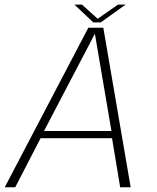

<svg xmlns="http://www.w3.org/2000/svg" viewBox="-40 -794 664 814"><path d="M-20 0H24.5L132 -208H435L469.5 0H514L398 -676.5H334.5ZM146.5 -238.5 361.5 -649.5H362.5L432.5 -238.5ZM355.5 -699H387L492.5 -774.5H460.5L374 -714.5L307.5 -774.5H275.5Z"/></svg>

Font: Anybody UltraCondensed Thin ExtraLight
Style: Italic
Weight: 250
Italic angle: -10°
Version: Version 1.111